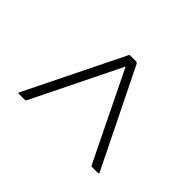

<svg xmlns="http://www.w3.org/2000/svg" viewBox="-93 -597 593 593"><g transform="rotate(-45 203.5 -300.0)"><path d="M44 -125Q43 -124 41.5 -125.5Q40 -127 40 -128V-155Q40 -157 41.5 -157.5Q43 -158 44 -159L333 -300L44 -442Q40 -444 40 -446V-473Q40 -475 41.5 -476Q43 -477 44 -476L363 -319Q364 -318 365.5 -318Q367 -318 367 -316V-287Q367 -286 365.5 -284.5Q364 -283 363 -282Z"/></g></svg>

Font: Glory Thin
Style: Regular
Weight: 100
Designer: Robert Leuschke
Foundry: Robert Leuschke
Version: Version 1.011